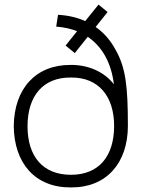

<svg xmlns="http://www.w3.org/2000/svg" viewBox="-20 -802 618 837"><path d="M483.5 -585.5C461.5 -626.5 432.5 -659.5 397 -684.5L449 -749.5L409.5 -782L351.5 -710C316.5 -726 277 -735 233 -737.5L225 -686C258.5 -683.5 289 -676.5 316 -666L266 -603.5L306 -570.5L362.5 -641.5C426 -598.5 465.5 -527 476.5 -434.5C432.5 -491.5 361.5 -519.5 289.5 -519C135.5 -520.5 41.5 -415 40 -252C41.5 -90.5 133.5 16.5 289.5 15C442.5 16.5 537.5 -90 537.5 -253.5C537.5 -425.5 528 -508 483.5 -585.5ZM289.5 -40C167.5 -40 100 -119 100 -252C100 -382 166.5 -465.5 289.5 -464C408 -465.5 477.5 -384 477.5 -253C477.5 -122.5 412.5 -40 289.5 -40Z"/></svg>

Font: Hauora Light
Style: Regular
Weight: 300
Designer: Wayne Shih
Foundry: WCYS
Version: Version 1.001;hotconv 1.0.109;makeotfexe 2.5.65596